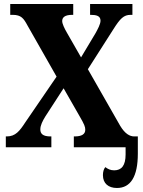

<svg xmlns="http://www.w3.org/2000/svg" viewBox="-20 -734 711 957"><path d="M9 0H236V-54H232C194 -54 181 -67 181 -89C181 -110 193 -132 205 -152L297 -294L376 -156C401 -113 405 -102 405 -87C405 -65 387 -54 352 -54H348V0H606V36C606 91 586 115 549 115C530 115 517 108 505 99C497 108 493 123 493 139C493 180 520 203 563 203C631 203 667 146 667 32V-54H649C627 -54 603 -67 579 -107L418 -389L545 -588C579 -642 597 -660 631 -660H640V-714H429V-660H432C460 -660 481 -655 481 -631C481 -613 466 -587 457 -570L384 -448L313 -572C302 -591 290 -615 290 -629C290 -645 300 -660 340 -660H345V-714H31V-660H43C86 -660 98 -642 117 -607L262 -352L106 -124C78 -81 57 -54 14 -54H9Z"/></svg>

Font: Noto Serif Condensed ExtraBold
Style: Regular
Weight: 800
Width: 3
Designer: Monotype Design Team
Foundry: Monotype Imaging Inc.
Version: Version 2.013